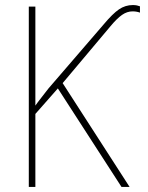

<svg xmlns="http://www.w3.org/2000/svg" viewBox="-20 -740 584 760"><path d="M506 -720Q515 -720 522 -718.5Q529 -717 534 -715V-690Q529 -692 521.5 -693.5Q514 -695 505 -695Q483 -695 463 -681Q443 -667 418 -637L228 -411L493 0H461L209 -390L120 -289V0H94V-714H120V-322Q129 -335 142.5 -352Q156 -369 172 -390L390 -643Q426 -686 451 -703Q476 -720 506 -720Z"/></svg>

Font: Noto Sans SemiCondensed Thin
Style: Regular
Weight: 100
Width: 4
Designer: Monotype Design Team
Foundry: Monotype Imaging Inc.
Version: Version 2.013; ttfautohint (v1.8.4.7-5d5b)